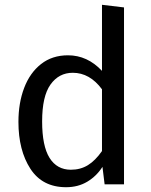

<svg xmlns="http://www.w3.org/2000/svg" viewBox="-20 -770 630 802"><path d="M256 12Q157 12 107 -65Q57 -142 57 -261Q57 -340 81 -403Q105 -466 151.5 -502.5Q198 -539 264 -539Q345 -539 406 -474V-750L498 -739V0H417L408 -73Q383 -34 344.5 -11Q306 12 256 12ZM276 -61Q316 -61 347 -80Q378 -99 406 -139V-397Q355 -466 284 -466Q226 -466 191 -417Q156 -368 156 -263Q156 -160 187 -110.5Q218 -61 276 -61Z"/></svg>

Font: Trujillo
Style: Regular
Weight: 400
Designer: Fira Sans original fonts by bBox Type GmbH, Carrois Corporate GbR, & Edenspiekermann AG / Changes by Cristiano Sobral
Foundry: Fira Sans original fonts by bBox Type GmbH, Carrois Corporate GbR, & Edenspiekermann AG / Changes by Cristiano Sobral
Version: Version 4.301;October 17, 2021;FontCreator 14.0.0.2814 64-bi